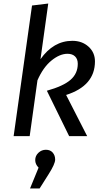

<svg xmlns="http://www.w3.org/2000/svg" viewBox="-20 -770 585 1086"><path d="M255.9 213.9 204.1 295.9H149.9L198.2 178.2Q179.2 159.2 179.2 135.3Q179.2 111.3 197.3 94.2Q215.3 77.1 239.7 77.1Q264.2 77.1 278.1 93Q292 108.9 292 132.8Q292 156.7 255.9 213.9ZM389.2 -539.1Q444.3 -539.1 480.7 -506.1Q517.1 -473.1 517.1 -422.9Q517.1 -284.7 354 -232.9L473.1 0H371.1L245.1 -256.8Q337.9 -282.7 378.9 -318.4Q419.9 -354 419.9 -409.2Q419.9 -436 404.5 -450.9Q389.2 -465.8 361.8 -465.8Q317.9 -465.8 271 -427.5Q224.1 -389.2 191.9 -315.9L147.9 0H57.1L161.1 -738.8L252.9 -750L209 -435.1Q282.2 -539.1 389.2 -539.1Z"/></svg>

Font: FiraSans-Italic
Style: Italic
Weight: 400
Italic angle: -8°
Designer: Carrois Corporate & Edenspiekermann AG
Foundry: Carrois Corporate GbR & Edenspiekermann AG
Version: Version 3.106;PS 003.106;hotconv 1.0.70;makeotf.lib2.5.58329